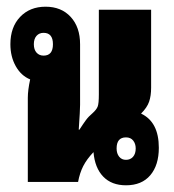

<svg xmlns="http://www.w3.org/2000/svg" viewBox="-20 -543 520 573"><path d="M63 0V-251Q63 -274 70 -306Q43 -317 27 -345.5Q11 -374 11 -411Q11 -462 40 -492.5Q69 -523 116 -523Q163 -523 191 -492.5Q219 -462 219 -411V-230Q219 -221 218 -204Q217 -187 215 -156H217Q228 -173 236 -184Q244 -195 257 -206Q268 -216 271.5 -225Q275 -234 275 -261V-514H431V-281Q431 -257 425 -239.5Q419 -222 401 -204Q454 -179 454 -102Q454 -50 428.5 -20Q403 10 356 10Q313 10 288 -16Q263 -42 259 -89Q239 -68 228.5 -47.5Q218 -27 213 0ZM110 -377Q138 -377 138 -411Q138 -445 110 -445Q97 -445 89 -436Q81 -427 81 -411Q81 -395 89 -386Q97 -377 110 -377ZM356 -66Q369 -66 377 -75Q385 -84 385 -100Q385 -114 377.5 -123.5Q370 -133 356 -133Q328 -133 328 -100Q328 -85 335.5 -75.5Q343 -66 356 -66Z"/></svg>

Font: Noto Sans Thai Looped UI Condensed Black
Style: Regular
Weight: 900
Width: 3
Designer: Cadson Demak Team
Foundry: Cadson Demak Co., Ltd.
Version: Version 1.000; ttfautohint (v1.8.4.7-5d5b)